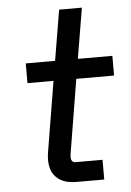

<svg xmlns="http://www.w3.org/2000/svg" viewBox="-53 -775 556 815"><g transform="rotate(-5 225.0 -367.5)"><path d="M242 0Q224 0 207 -3Q190 -6 175 -14Q160 -22 149 -35Q138 -48 133 -64Q128 -80 127.5 -98Q127 -116 130 -134L180 -436H69V-520H194L230 -735H327L291 -520H438V-436H277L225 -120Q224 -114 224 -108Q224 -102 225.5 -96.5Q227 -91 231.5 -87.5Q236 -84 242 -84H358V0Z"/></g></svg>

Font: Iosevka Etoile Medium Oblique
Style: Regular
Weight: 500
Italic angle: -9°
Designer: Belleve Invis
Foundry: Belleve Invis
Version: Version 15.5.2; ttfautohint (v1.8.4)